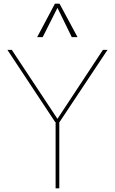

<svg xmlns="http://www.w3.org/2000/svg" viewBox="-20 -1020 622 1040"><path d="M291.2 -977.5 211.2 -818.8H181.2L277.5 -1000H302.5L400 -818.8H368.8ZM537.5 -750H562.5L302.5 -358.8H301.2V0H281.2V-358.8H278.8L20 -750H43.8L291.2 -376.2Z"/></svg>

Font: Now Thin
Style: Regular
Weight: 250
Designer: Alfredo Marco Pradil
Foundry: Alfredo Marco Pradil
Version: Version 1.002;PS 001.002;hotconv 1.0.88;makeotf.lib2.5.64775